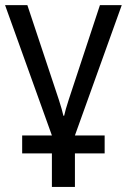

<svg xmlns="http://www.w3.org/2000/svg" viewBox="-20 -534 500 757"><path d="M67.4 70.8H184.6V203.1H275.4V70.8H392.6V0H275.4L460 -513.7H374L251 -141.1Q244.6 -121.6 239.7 -104.5Q234.9 -87.4 232.9 -77.6H230Q228 -87.4 223.1 -104.5Q218.3 -121.6 211.9 -141.1L87.9 -513.7H0L184.6 0H67.4Z"/></svg>

Font: Roboto Flex
Style: Regular
Weight: 400
Designer: Berlow after Robertson
Foundry: Google
Version: Version 3.200;gftools[0.9.32]